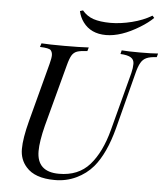

<svg xmlns="http://www.w3.org/2000/svg" viewBox="-60 -960 885 1027"><g transform="rotate(5 382.0 -446.5)"><path d="M620.6 -674.8Q603.5 -686 564 -688L568.8 -708Q603 -705.1 666.5 -705.1Q730 -705.1 764.2 -708L758.8 -688Q723.6 -686.5 704.1 -677.7Q684.6 -668.9 673.8 -649.4Q662.1 -629.9 652.8 -591.8L575.2 -291Q538.6 -151.9 477.1 -79.1Q440.4 -36.1 386.7 -10.7Q333 14.6 272 14.2Q165 14.2 118.2 -40Q83 -79.1 83 -136.2Q83 -193.4 107.9 -288.1L190.9 -602.1Q199.2 -633.8 199.2 -649.4Q199.2 -665 190.4 -675.8Q181.6 -686.5 131.8 -688L138.2 -708Q177.7 -705.1 260.7 -705.1Q343.8 -705.1 392.1 -708L386.2 -688Q349.6 -686.5 331.5 -680.2Q313.5 -673.8 303.2 -656.7Q293 -639.6 283.2 -602.1L194.8 -271Q172.9 -184.6 172.9 -132.8Q172.9 -21.5 291 -21Q395.5 -20.5 456.1 -88.9Q516.6 -157.2 548.8 -279.8L630.9 -591.8Q637.7 -619.1 637.7 -641.6Q637.7 -664.1 620.6 -674.8ZM494.6 -849.1Q549.8 -849.1 610.4 -864.3Q670.9 -879.4 716.8 -907.2L727.1 -896Q700.2 -869.1 657.2 -842.8Q558.6 -782.2 477.5 -782.2Q396.5 -782.2 354.5 -838.9Q335 -865.2 328.1 -897.9L344.2 -902.8Q369.1 -873 404.3 -861.3Q439.5 -849.6 494.6 -849.1Z"/></g></svg>

Font: PlayfairDisplay-Italic
Style: Italic
Weight: 400
Italic angle: -14°
Designer: Claus Eggers Sørensen
Foundry: Claus Eggers Sørensen
Version: Version 1.002;PS 001.002;hotconv 1.0.70;makeotf.lib2.5.58329